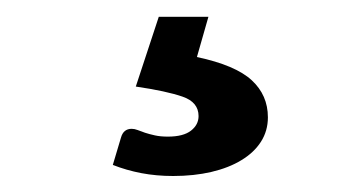

<svg xmlns="http://www.w3.org/2000/svg" viewBox="-20 -36 440 234"><path d="M220 33.5Q267 43.5 286.8 61.8Q306.5 80 306.5 107Q306.5 123.5 298 136.8Q289.5 150 274.2 159.2Q259 168.5 237.8 173.5Q216.5 178.5 191 178.5Q170.5 178.5 152.2 175Q134 171.5 117.5 165L127.5 131.5Q130.5 121 140.5 121Q144 121 147.8 122.5Q151.5 124 156.8 125.8Q162 127.5 168.8 129Q175.5 130.5 184.5 130.5Q203.5 130.5 212.8 123.2Q222 116 222 105.5Q222 88.5 202.5 81.8Q183 75 145.5 69.5L173.5 -15.5H234Z"/></svg>

Font: Lato SemiBold
Style: Regular
Weight: 600
Designer: Lukasz Dziedzic with Adam Twardoch and Botio Nikoltchev
Foundry: tyPoland Lukasz Dziedzic
Version: Version 2.015; 2015-08-06; http://www.latofonts.com/